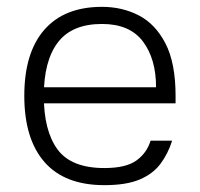

<svg xmlns="http://www.w3.org/2000/svg" viewBox="-20 -531 583 561"><path d="M71 -276H436Q436 -359 397.5 -410Q359 -461 278 -461Q190 -461 149 -407Q108 -353 108 -251Q108 -149 148 -94.5Q188 -40 285 -40Q348 -40 378.5 -62Q409 -84 420 -120H483Q471 -82 449 -52.5Q427 -23 388 -6.5Q349 10 285 10Q169 10 110 -57.5Q51 -125 51 -251Q51 -377 109.5 -444Q168 -511 278 -511Q337 -511 385.5 -486Q434 -461 463.5 -404Q493 -347 493 -251V-229H70Z"/></svg>

Font: Asta Sans Light
Style: Regular
Weight: 300
Designer: 42dot
Version: Version 1.000